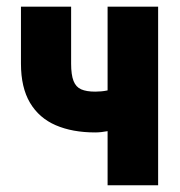

<svg xmlns="http://www.w3.org/2000/svg" viewBox="-20 -548 532 568"><path d="M447.8 -528.3V0H298.3V-528.3ZM374 -306.6V-186Q363.3 -178.2 343.3 -171.4Q323.2 -164.6 301 -160.4Q278.8 -156.2 261.7 -156.2Q194.3 -156.2 145 -177.5Q95.7 -198.7 68.8 -243.9Q42 -289.1 42 -359.9V-528.3H190.4V-359.9Q190.4 -326.7 197.5 -308.6Q204.6 -290.5 220.2 -283.7Q235.8 -276.9 261.7 -276.9Q280.3 -276.9 296.9 -280.3Q313.5 -283.7 332 -290.5Q350.6 -297.4 374 -306.6Z"/></svg>

Font: Roboto Condensed ExtraBold
Style: Regular
Weight: 800
Designer: Christian Robertson
Foundry: Google
Version: Version 3.008; 2023